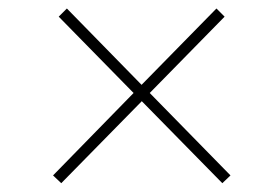

<svg xmlns="http://www.w3.org/2000/svg" viewBox="-20 -426 640 447"><path d="M103.5 -17.6 291 -209.5 116.7 -387.2 135.7 -406.2 309.6 -228.5 483.9 -406.2 502.9 -387.2 328.6 -209.5 516.6 -17.6 497.6 0.5 310.1 -190.4 122.6 0.5Z"/></svg>

Font: TypoPRO Roboto Mono
Style: Regular
Weight: 250
Designer: Google
Version: Version 2.000986; 2015; ttfautohint (v1.3)